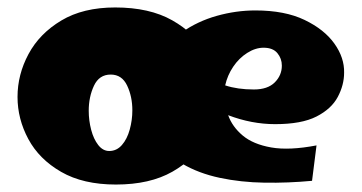

<svg xmlns="http://www.w3.org/2000/svg" viewBox="-20 -483 970 515"><path d="M291 12Q203 12 144 -22Q85 -56 56 -110Q27 -164 27 -223Q27 -283 56.5 -338Q86 -393 144.5 -428Q203 -463 289 -463Q381 -463 442 -428.5Q503 -394 533.5 -340Q564 -286 564 -226Q564 -167 533.5 -112Q503 -57 442.5 -22.5Q382 12 291 12ZM273 -78Q293 -78 307 -94Q321 -110 328 -135.5Q335 -161 335 -187Q335 -224 321 -253.5Q307 -283 277 -283Q246 -283 232 -253Q218 -223 218 -186Q218 -160 224.5 -135Q231 -110 243.5 -94Q256 -78 273 -78ZM817 2Q753 8 689.5 7Q626 6 569.5 -6Q513 -18 469.5 -43.5Q426 -69 401 -112Q376 -155 376 -219Q376 -279 401 -323Q426 -367 468 -396.5Q510 -426 561.5 -440.5Q613 -455 665 -455Q744 -455 797 -429.5Q850 -404 877 -366Q904 -328 903 -288Q903 -255 886 -223Q869 -191 829 -170.5Q789 -150 718 -150Q655 -150 592 -174Q603 -143 631 -119.5Q659 -96 707.5 -87.5Q756 -79 829 -93ZM687 -355Q665 -355 643 -341Q621 -327 605.5 -304Q590 -281 584 -254Q617 -243 661 -243Q698 -243 717 -262Q736 -281 736 -307Q736 -326 724 -340.5Q712 -355 687 -355Z"/></svg>

Font: Marhey ExtraBold
Style: Regular
Weight: 800
Designer: Nur Syamsi & Bustanul Arifin
Foundry: Namelatype
Version: Version 1.000; ttfautohint (v1.8.4.7-5d5b)